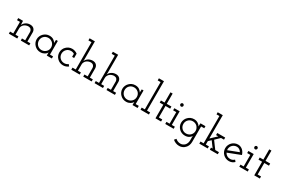

<svg xmlns="http://www.w3.org/2000/svg" viewBox="130 -2229 5817 3959"><g transform="rotate(30 3038.0 -250.0)"><path d="M235 0V-50H164V-199Q164 -228 176.5 -252.5Q189 -277 209 -295Q229 -312 256 -322Q283 -332 312 -332Q353 -330 373.5 -307Q394 -284 396 -253V-50H319V0H519V-50H448V-271Q446 -321 414 -352Q382 -383 325 -383Q270 -383 225.5 -354.5Q181 -326 161 -278Q160 -297 159 -312Q158 -327 157 -346L156 -375H42V-325H112V-50H35V0Z M1059 0V-50H985V-375H942Q941 -355 940 -335.5Q939 -316 938 -297Q924 -331 884.5 -357.5Q845 -384 787 -384Q745 -384 709 -368Q673 -352 647 -325Q620 -299 604.5 -263Q589 -227 589 -187Q589 -147 604.5 -111.5Q620 -76 647 -50Q673 -23 709 -7.5Q745 8 787 8Q817 8 842.5 0Q868 -8 888 -20Q907 -32 920 -46.5Q933 -61 939 -75Q939 -64 938.5 -55Q938 -46 938 -35V0ZM787 -333Q817 -333 843 -322Q869 -311 890 -292Q910 -273 921.5 -246Q933 -219 933 -188Q933 -157 921.5 -130Q910 -103 889 -84Q869 -65 843 -54Q817 -43 787 -43Q758 -43 733 -53Q708 -63 689 -80Q667 -100 654.5 -128Q642 -156 642 -188Q642 -218 652 -244Q662 -270 681 -289Q700 -310 727.5 -321.5Q755 -333 787 -333Z M1450 -35 1418 -75Q1399 -59 1376 -51Q1353 -43 1326 -43Q1296 -43 1269.5 -54Q1243 -65 1224 -84Q1203 -104 1192 -130.5Q1181 -157 1181 -188Q1181 -219 1192.5 -246Q1204 -273 1225 -293Q1244 -312 1270 -322.5Q1296 -333 1326 -333Q1348 -333 1368 -327Q1388 -321 1404 -310V-238H1452V-341Q1426 -361 1394 -372.5Q1362 -384 1326 -384Q1284 -384 1248.5 -368.5Q1213 -353 1187 -326Q1159 -300 1144 -264Q1129 -228 1129 -188Q1129 -147 1144 -111.5Q1159 -76 1187 -50Q1213 -23 1248.5 -7.5Q1284 8 1326 8Q1362 8 1393 -3.5Q1424 -15 1450 -35Z M1722 0V-50H1651V-199Q1651 -228 1663.5 -252.5Q1676 -277 1696 -295Q1716 -312 1743 -322Q1770 -332 1799 -332Q1840 -330 1860.5 -307Q1881 -284 1883 -253V-50H1806V0H2006V-50H1935V-271Q1933 -321 1901 -352Q1869 -383 1812 -383Q1755 -381 1712 -353.5Q1669 -326 1648 -278L1651 -323V-750H1525V-700H1599V-50H1522V0Z M2276 0V-50H2205V-199Q2205 -228 2217.5 -252.5Q2230 -277 2250 -295Q2270 -312 2297 -322Q2324 -332 2353 -332Q2394 -330 2414.5 -307Q2435 -284 2437 -253V-50H2360V0H2560V-50H2489V-271Q2487 -321 2455 -352Q2423 -383 2366 -383Q2309 -381 2266 -353.5Q2223 -326 2202 -278L2205 -323V-750H2079V-700H2153V-50H2076V0Z M3100 0V-50H3026V-375H2983Q2982 -355 2981 -335.5Q2980 -316 2979 -297Q2965 -331 2925.5 -357.5Q2886 -384 2828 -384Q2786 -384 2750 -368Q2714 -352 2688 -325Q2661 -299 2645.5 -263Q2630 -227 2630 -187Q2630 -147 2645.5 -111.5Q2661 -76 2688 -50Q2714 -23 2750 -7.5Q2786 8 2828 8Q2858 8 2883.5 0Q2909 -8 2929 -20Q2948 -32 2961 -46.5Q2974 -61 2980 -75Q2980 -64 2979.5 -55Q2979 -46 2979 -35V0ZM2828 -333Q2858 -333 2884 -322Q2910 -311 2931 -292Q2951 -273 2962.5 -246Q2974 -219 2974 -188Q2974 -157 2962.5 -130Q2951 -103 2930 -84Q2910 -65 2884 -54Q2858 -43 2828 -43Q2799 -43 2774 -53Q2749 -63 2730 -80Q2708 -100 2695.5 -128Q2683 -156 2683 -188Q2683 -218 2693 -244Q2703 -270 2722 -289Q2741 -310 2768.5 -321.5Q2796 -333 2828 -333Z M3370 0V-50H3296V-750H3175V-700H3244V-50H3170V0Z M3659 0V-50H3578V-324H3689V-375H3578V-619H3526V-375H3440V-324H3526V0Z M3959 0V-50H3886V-375H3759V-325H3834V-50H3759V0ZM3898 -511Q3898 -527 3886.5 -538Q3875 -549 3861 -549Q3847 -549 3835.5 -538Q3824 -527 3824 -511Q3824 -495 3835.5 -484Q3847 -473 3861 -473Q3875 -473 3886.5 -484Q3898 -495 3898 -511Z M4077 191Q4106 217 4145.5 233.5Q4185 250 4232 250Q4272 250 4307 234.5Q4342 219 4368 191Q4395 165 4410 126.5Q4425 88 4425 41V-325H4500V-375H4382Q4380 -354 4379 -335.5Q4378 -317 4378 -297Q4362 -332 4321.5 -358Q4281 -384 4227 -384Q4185 -384 4149 -368Q4113 -352 4087 -325Q4060 -299 4044.5 -263Q4029 -227 4029 -187Q4029 -147 4044.5 -111.5Q4060 -76 4087 -50Q4113 -23 4149 -8Q4185 7 4227 7Q4256 7 4280.5 0.5Q4305 -6 4325 -19Q4342 -29 4355 -42.5Q4368 -56 4375 -71Q4374 -61 4373.5 -50Q4373 -39 4373 -31V36Q4373 72 4362 101.5Q4351 131 4332 152Q4312 173 4286 184.5Q4260 196 4231 196Q4196 196 4165 183Q4134 170 4113 149ZM4227 -333Q4256 -333 4282 -322.5Q4308 -312 4327 -295Q4348 -274 4360.5 -247Q4373 -220 4373 -188Q4373 -158 4362 -131.5Q4351 -105 4332 -86Q4312 -66 4285 -54.5Q4258 -43 4227 -43Q4196 -43 4170 -54Q4144 -65 4125 -84Q4105 -103 4093.5 -130Q4082 -157 4082 -188Q4082 -217 4092 -243Q4102 -269 4121 -288Q4140 -309 4167 -321Q4194 -333 4227 -333Z M4570 0H4770V-50H4696V-132L4756 -189Q4781 -154 4807 -119.5Q4833 -85 4859 -50H4820V0H5009V-50H4921Q4888 -93 4856.5 -136.5Q4825 -180 4794 -223Q4823 -251 4847.5 -274.5Q4872 -298 4900 -325H4970V-375H4781V-325H4835L4696 -195V-750H4575V-700H4644V-50H4570Z M5276 -333Q5310 -333 5338 -314Q5366 -295 5383 -265Q5320 -241 5258 -217Q5196 -193 5134 -169Q5129 -199 5137 -228Q5145 -257 5163 -280Q5182 -304 5211.5 -318.5Q5241 -333 5276 -333ZM5406 -45 5374 -83Q5355 -64 5330 -53.5Q5305 -43 5276 -43Q5233 -43 5199.5 -64Q5166 -85 5149 -120Q5224 -149 5299 -178Q5374 -207 5449 -236Q5440 -268 5423.5 -295Q5407 -322 5386 -341Q5363 -361 5335 -372.5Q5307 -384 5276 -384Q5235 -384 5199 -368.5Q5163 -353 5137 -327Q5110 -300 5094.5 -264Q5079 -228 5079 -188Q5079 -147 5094.5 -111.5Q5110 -76 5137 -49Q5163 -23 5199 -7.5Q5235 8 5276 8Q5315 8 5348 -6Q5381 -20 5406 -45Z M5722 0V-50H5649V-375H5522V-325H5597V-50H5522V0ZM5661 -511Q5661 -527 5649.5 -538Q5638 -549 5624 -549Q5610 -549 5598.5 -538Q5587 -527 5587 -511Q5587 -495 5598.5 -484Q5610 -473 5624 -473Q5638 -473 5649.5 -484Q5661 -495 5661 -511Z M6011 0V-50H5930V-324H6041V-375H5930V-619H5878V-375H5792V-324H5878V0Z"/></g></svg>

Font: Josefin Slab Medium
Style: Regular
Weight: 500
Designer: Santiago Orozco
Foundry: Typemade
Version: Version 2.000